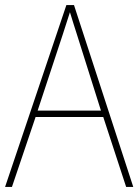

<svg xmlns="http://www.w3.org/2000/svg" viewBox="-20 -735 544 755"><path d="M476 0H504L271 -715H241L0 0H27L120 -275H386ZM282 -601 377 -300H128L227 -600C236 -630 246 -657 255 -687C265 -653 274 -627 282 -601Z"/></svg>

Font: Noto Sans Sinhala SemiCondensed Thin
Style: Regular
Weight: 100
Width: 4
Designer: Jelle Bosma - Monotype Design Team
Foundry: Monotype Imaging Inc.
Version: Version 2.006